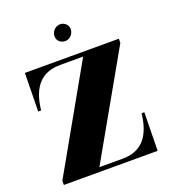

<svg xmlns="http://www.w3.org/2000/svg" viewBox="-159 -1016 1009 1133"><g transform="rotate(-20 346.0 -449.5)"><path d="M46 0H635L639 -241H622C610 -142 574 -27 425 -27H279L646 -674V-700H56L52 -459H70C82 -558 118 -673 267 -673H412L46 -26ZM396 -834C406 -865 388 -889 363 -897C337 -904 306 -890 297 -860C287 -829 304 -804 330 -797C355 -789 386 -803 396 -834Z"/></g></svg>

Font: Sprat
Style: Bold
Weight: 700
Designer: Ethan Nakache
Foundry: Collletttivo
Version: Version 2.000;Glyphs 3.2 (3217)